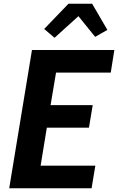

<svg xmlns="http://www.w3.org/2000/svg" viewBox="-20 -1001 640 1021"><path d="M29 0 150 -735H588L569 -615H278L249 -442H473L453 -322H229L196 -120H487L467 0ZM270 -800 215 -847 344 -981H470L551 -842L486 -805L397 -915Z"/></svg>

Font: Iosevka Aile Heavy Oblique
Style: Regular
Weight: 900
Italic angle: -9°
Designer: Belleve Invis
Foundry: Belleve Invis
Version: Version 31.1.0; ttfautohint (v1.8.4)